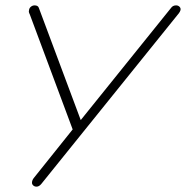

<svg xmlns="http://www.w3.org/2000/svg" viewBox="-20 -695 698 721"><path d="M117.2 5.9Q109.9 5.9 105 1.5Q100.1 -2.9 100.1 -8.8Q100.1 -18.6 107.9 -27.8L252.9 -209L91.8 -641.1Q86.9 -650.4 88.9 -655.8Q89.4 -664.1 95.7 -669.4Q102.1 -674.8 109.9 -674.8Q123 -674.8 126 -665L283.2 -244.1L622.1 -665Q628.9 -674.8 641.1 -674.8Q648.4 -674.8 653.3 -670.4Q658.2 -666 658.2 -660.2Q658.2 -651.9 646 -638.2L134.8 -3.9Q126.5 5.9 117.2 5.9Z"/></svg>

Font: Comic Neue Light
Style: Italic
Weight: 300
Italic angle: -12°
Designer: Craig Rozynski
Foundry: Craig Rozynski
Version: Version 2.003;hotconv 1.0.109;makeotfexe 2.5.65596